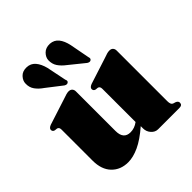

<svg xmlns="http://www.w3.org/2000/svg" viewBox="-199 -868 1020 1020"><g transform="rotate(-45 311.5 -358.0)"><path d="M55.5 -128.5V-361.5Q55.5 -379.5 42.5 -382.5L27.5 -384Q14 -387.5 14 -400.5Q14 -412.5 33 -420L180.5 -467.5Q211.5 -479 224.5 -479Q238.5 -479 245.8 -471.2Q253 -463.5 253 -451.5V-153.5Q253 -92 305 -92Q335.5 -92 362 -112V-361.5Q362 -379.5 349 -382.5L334 -384Q320.5 -387.5 320.5 -400.5Q320.5 -412.5 339.5 -420L487 -467.5Q503.5 -473.5 513 -476.2Q522.5 -479 532 -479Q545.5 -479 552.5 -471.2Q559.5 -463.5 559.5 -451.5V-71Q559.5 -45 572.5 -40.5L587 -36Q601.5 -30 601.5 -18Q601.5 0 579 0H419.5Q398 0 382 -17.8Q366 -35.5 366 -60V-77Q310.5 -29 265.8 -8.5Q221 12 184 12Q126.5 12 91 -24.8Q55.5 -61.5 55.5 -128.5ZM407.5 -644 428.5 -533.5Q430.5 -527.5 430.5 -522.5Q430.5 -517.5 425.5 -513.5Q416 -506.5 402.5 -515.5L319 -583Q293.5 -602 279.5 -623Q265.5 -644 266.5 -672Q267.5 -693 285.2 -711Q303 -729 334 -728Q364 -726 381.8 -704Q399.5 -682 407.5 -644ZM234.5 -646 257 -535.5Q259.5 -530 260 -524.8Q260.5 -519.5 255.5 -515.5Q246.5 -508 232.5 -516.5L148 -582Q121.5 -600 106.8 -620.8Q92 -641.5 93 -669.5Q93 -690.5 110.2 -709.2Q127.5 -728 158.5 -727Q188 -726 206.5 -704.5Q225 -683 234.5 -646Z"/></g></svg>

Font: Fraunces 72pt Black
Style: Regular
Weight: 900
Version: Version 1.000;[0bf87f6ff]